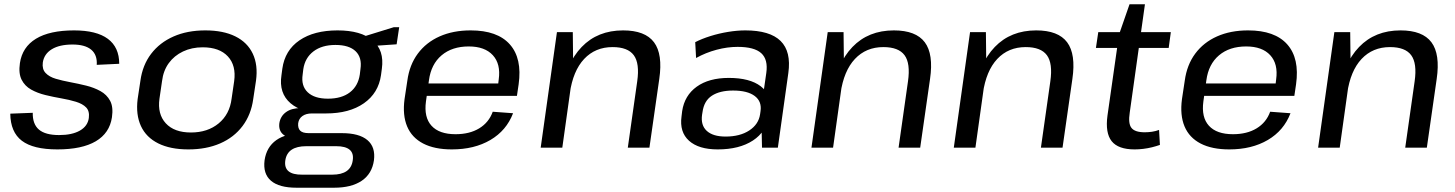

<svg xmlns="http://www.w3.org/2000/svg" viewBox="-20 -690 6798 897"><path d="M248 8Q135 8 82 -32.5Q29 -73 28 -159L133 -163Q132 -110 162 -84.5Q192 -59 256 -59Q317 -59 353.5 -80Q390 -101 395 -139Q399 -171 382.5 -188Q366 -205 335 -214.5Q304 -224 266.5 -230.5Q229 -237 192 -246Q155 -255 125.5 -271.5Q96 -288 81 -317.5Q66 -347 73 -395Q84 -470 148 -509Q212 -548 326 -548Q431 -548 484 -508.5Q537 -469 537 -392L432 -387Q435 -434 406 -458Q377 -482 319 -482Q258 -482 222 -460Q186 -438 180 -398Q176 -367 193 -349Q210 -331 240.5 -322Q271 -313 308.5 -306Q346 -299 382.5 -290Q419 -281 449 -264.5Q479 -248 494.5 -219Q510 -190 503 -142Q492 -68 427.5 -30Q363 8 248 8Z M860 8Q776 8 719.5 -20Q663 -48 638.5 -101Q614 -154 623 -227L636 -313Q646 -386 686 -438.5Q726 -491 790.5 -519.5Q855 -548 939 -548Q1023 -548 1079.5 -520Q1136 -492 1161 -439Q1186 -386 1176 -313L1163 -227Q1153 -154 1113 -101Q1073 -48 1008.5 -20Q944 8 860 8ZM872 -71Q950 -71 1001.5 -113.5Q1053 -156 1062 -229L1074 -311Q1084 -384 1044.5 -426.5Q1005 -469 927 -469Q876 -469 835 -449.5Q794 -430 768.5 -395Q743 -360 737 -311L725 -229Q715 -157 754.5 -114Q794 -71 872 -71Z M1503 -160Q1393 -160 1337.5 -207.5Q1282 -255 1295 -339L1299 -369Q1311 -455 1379 -501.5Q1447 -548 1557 -548Q1666 -548 1721 -501.5Q1776 -455 1764 -369L1760 -339Q1748 -255 1680 -207.5Q1612 -160 1503 -160ZM1365 187Q1284 187 1246 154.5Q1208 122 1216 59Q1225 -3 1271 -35.5Q1317 -68 1401 -68H1577Q1658 -68 1696.5 -35.5Q1735 -3 1727 59Q1718 122 1670 154.5Q1622 187 1541 187ZM1532 126Q1619 126 1628 59Q1633 26 1613.5 9.5Q1594 -7 1551 -7H1411Q1323 -7 1313 59Q1303 127 1392 126ZM1365 -44Q1323 -44 1302 -62.5Q1281 -81 1285 -114Q1290 -147 1316 -166Q1342 -185 1385 -185H1506L1503 -160H1437Q1410 -160 1393 -148Q1376 -136 1373 -114Q1371 -91 1382.5 -79.5Q1394 -68 1422 -68H1489L1486 -44ZM1512 -229Q1576 -229 1614.5 -258.5Q1653 -288 1661 -342L1664 -367Q1672 -421 1641.5 -450.5Q1611 -480 1547 -480Q1484 -480 1444.5 -450Q1405 -420 1397 -367L1394 -342Q1386 -289 1417.5 -259Q1449 -229 1512 -229ZM1665 -515 1820 -563H1845L1833 -483L1658 -471Z M2091 8Q2010 8 1957 -19.5Q1904 -47 1882 -99.5Q1860 -152 1870 -227L1883 -313Q1893 -387 1932 -439.5Q1971 -492 2034 -520Q2097 -548 2179 -548Q2304 -548 2362 -482.5Q2420 -417 2403 -296L2395 -242H1955L1963 -300H2323L2305 -277L2310 -319Q2320 -391 2282.5 -432Q2245 -473 2170 -473Q2092 -473 2043 -431.5Q1994 -390 1984 -315L1970 -216Q1960 -142 1996 -102.5Q2032 -63 2108 -63Q2174 -63 2219 -90.5Q2264 -118 2282 -168L2377 -161Q2346 -80 2271 -36Q2196 8 2091 8Z M2957 -310Q2969 -394 2941 -432Q2913 -470 2842 -470Q2761 -470 2709 -414.5Q2657 -359 2642 -254L2591 -184L2601 -249Q2623 -393 2697.5 -470.5Q2772 -548 2891 -548Q2994 -548 3035.5 -492.5Q3077 -437 3060 -321L3014 0H2913ZM2582 -540H2656L2658 -364L2607 0H2506Z M3536 -182 3560 -349Q3569 -412 3536.5 -441.5Q3504 -471 3426 -471Q3378 -471 3327.5 -457.5Q3277 -444 3232 -419L3228 -493Q3259 -509 3299 -521.5Q3339 -534 3381.5 -541Q3424 -548 3462 -548Q3577 -548 3627 -498.5Q3677 -449 3663 -349L3614 0H3540ZM3333 8Q3244 8 3199 -32.5Q3154 -73 3164 -146L3167 -171Q3178 -244 3235 -285Q3292 -326 3385 -326Q3483 -326 3534 -287Q3585 -248 3575 -175L3571 -149Q3561 -75 3497.5 -33.5Q3434 8 3333 8ZM3370 -52Q3437 -52 3480.5 -80.5Q3524 -109 3531 -156L3533 -170Q3540 -216 3506 -241.5Q3472 -267 3405 -267Q3343 -267 3306 -243Q3269 -219 3262 -166L3260 -154Q3253 -105 3282 -78.5Q3311 -52 3370 -52Z M4222 -310Q4234 -394 4206 -432Q4178 -470 4107 -470Q4026 -470 3974 -414.5Q3922 -359 3907 -254L3856 -184L3866 -249Q3888 -393 3962.5 -470.5Q4037 -548 4156 -548Q4259 -548 4300.5 -492.5Q4342 -437 4325 -321L4279 0H4178ZM3847 -540H3921L3923 -364L3872 0H3771Z M4887 -310Q4899 -394 4871 -432Q4843 -470 4772 -470Q4691 -470 4639 -414.5Q4587 -359 4572 -254L4521 -184L4531 -249Q4553 -393 4627.5 -470.5Q4702 -548 4821 -548Q4924 -548 4965.5 -492.5Q5007 -437 4990 -321L4944 0H4843ZM4512 -540H4586L4588 -364L4537 0H4436Z M5281 8Q5204 8 5173.5 -30.5Q5143 -69 5154 -150L5208 -529L5257 -670H5329L5258 -164Q5250 -113 5266 -92.5Q5282 -72 5328 -72Q5345 -72 5362 -74.5Q5379 -77 5395 -83L5399 -13Q5382 -7 5362 -2Q5342 3 5321 5.5Q5300 8 5281 8ZM5111 -540H5450L5440 -466H5100Z M5723 8Q5642 8 5589 -19.5Q5536 -47 5514 -99.5Q5492 -152 5502 -227L5515 -313Q5525 -387 5564 -439.5Q5603 -492 5666 -520Q5729 -548 5811 -548Q5936 -548 5994 -482.5Q6052 -417 6035 -296L6027 -242H5587L5595 -300H5955L5937 -277L5942 -319Q5952 -391 5914.5 -432Q5877 -473 5802 -473Q5724 -473 5675 -431.5Q5626 -390 5616 -315L5602 -216Q5592 -142 5628 -102.5Q5664 -63 5740 -63Q5806 -63 5851 -90.5Q5896 -118 5914 -168L6009 -161Q5978 -80 5903 -36Q5828 8 5723 8Z M6589 -310Q6601 -394 6573 -432Q6545 -470 6474 -470Q6393 -470 6341 -414.5Q6289 -359 6274 -254L6223 -184L6233 -249Q6255 -393 6329.5 -470.5Q6404 -548 6523 -548Q6626 -548 6667.5 -492.5Q6709 -437 6692 -321L6646 0H6545ZM6214 -540H6288L6290 -364L6239 0H6138Z"/></svg>

Font: Pathway Extreme 28pt Medium
Style: Italic
Weight: 500
Italic angle: -8°
Designer: Eduardo Rodriguez Tunni
Foundry: Eduardo Rodriguez Tunni
Version: Version 1.001;gftools[0.9.26]